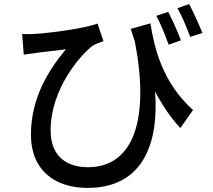

<svg xmlns="http://www.w3.org/2000/svg" viewBox="-20 -847 1040 937"><path d="M968 -686C950 -730 924 -788 903 -827L846 -807C869 -767 891 -713 908 -667L968 -686ZM863 -650C848 -691 821 -750 801 -789L743 -770C765 -730 786 -675 803 -629L863 -650ZM737 -400C773 -332 812 -274 860 -222L922 -310C772 -446 734 -610 714 -733L618 -706C625 -684 631 -666 638 -645C710 -274 637 -31 409 -31C310 -31 227 -80 227 -211C227 -410 369 -577 435 -626C450 -634 471 -641 485 -646L456 -732C394 -709 233 -686 141 -681C123 -680 104 -680 88 -681L96 -580C117 -583 131 -586 151 -588C169 -591 199 -594 230 -598L241 -599C263 -601 284 -604 302 -607C212 -499 131 -365 131 -189C131 -16 248 70 407 70C685 70 755 -158 737 -400Z"/></svg>

Font: Glow Sans SC Normal Medium
Style: Regular
Weight: 600
Designer: Ryoko NISHIZUKA (kana, bopomofo & ideographs); Paul D. Hunt (Latin, Greek & Cyrillic); Sandoll Communications, Soo-young
Version: Version 0.93